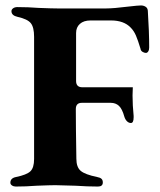

<svg xmlns="http://www.w3.org/2000/svg" viewBox="-20 -681 586 704"><path d="M18 -11Q18 -28 39 -32Q78 -40 91.5 -53Q105 -66 105 -98V-546Q105 -581 93 -596Q81 -611 45 -619Q22 -624 22 -640Q22 -646 28 -650.5Q34 -655 44 -655Q83 -655 122 -652Q172 -650 193 -650H368Q396 -650 452 -657Q486 -661 497 -661Q506 -661 513.5 -656.5Q521 -652 522 -642Q527 -565 527 -507Q527 -498 523.5 -492.5Q520 -487 515 -487Q509 -487 502.5 -491Q496 -495 495 -503Q486 -533 478.5 -550.5Q471 -568 459 -580Q434 -606 387 -606H312Q287 -606 273 -593.5Q259 -581 259 -560V-475V-384Q259 -361 282 -361H467L466 -331Q466 -295 470 -256V-251Q470 -230 460 -230Q452 -230 445.5 -236.5Q439 -243 436 -253Q428 -282 416 -293Q404 -304 386 -304H339H280Q258 -304 258 -281Q258 -221 260 -99Q260 -68 276 -54.5Q292 -41 336 -32Q347 -30 352 -25.5Q357 -21 357 -12Q357 3 339 3Q301 3 257 0Q201 -2 183 -2Q164 -2 114 0Q75 3 38 3Q30 3 24 -1Q18 -5 18 -11Z"/></svg>

Font: EB Garamond
Style: Bold
Weight: 700
Designer: Georg Duffner and Octavio Pardo
Foundry: Georg Duffner
Version: Version 1.000; ttfautohint (v1.6)